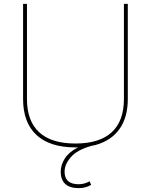

<svg xmlns="http://www.w3.org/2000/svg" viewBox="-20 -750 778 990"><path d="M293 135Q293 101 314 67.5Q335 34 382 10H369Q237 10 168 -54Q99 -118 99 -240V-730H119V-240Q119 -126 182 -68Q245 -10 369 -10Q493 -10 556 -68Q619 -126 619 -240V-730H639V-240Q639 -146 597 -86Q555 -26 475 -3Q458 1 452 2Q379 22 346 59.5Q313 97 313 135Q313 200 386 200Q414 200 442 185L450 203Q422 220 386 220Q340 220 316.5 198.5Q293 177 293 135Z"/></svg>

Font: Enso Thin
Style: Regular
Weight: 100
Designer: Coji Morishita
Foundry: UNDERFOREST DESIGN
Version: Version 1.000